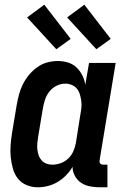

<svg xmlns="http://www.w3.org/2000/svg" viewBox="-20 -787 540 815"><path d="M141 8Q115 8 92.5 -1.5Q70 -11 55.5 -29.5Q41 -48 34.5 -72Q28 -96 25.5 -120.5Q23 -145 25 -171Q27 -197 31 -222L51 -342Q55 -365 61 -387Q67 -409 77.5 -430Q88 -451 103.5 -469.5Q119 -488 138.5 -502Q158 -516 180.5 -522Q203 -528 225 -528Q248 -528 269 -521.5Q290 -515 305 -500.5Q320 -486 329.5 -467Q339 -448 342 -427L358 -520H471L403 -108Q402 -104 402.5 -100Q403 -96 405.5 -93Q408 -90 411.5 -89Q415 -88 419 -88H436V8H403Q382 8 361.5 4Q341 0 324.5 -11Q308 -22 298 -40Q288 -58 288 -79Q277 -60 260.5 -43Q244 -26 224.5 -14.5Q205 -3 183.5 2.5Q162 8 141 8ZM202 -88Q220 -88 238 -94.5Q256 -101 270 -114.5Q284 -128 291.5 -145.5Q299 -163 302 -180L321 -300Q324 -315 325.5 -330Q327 -345 325 -359Q323 -373 319 -386.5Q315 -400 306.5 -410.5Q298 -421 284.5 -426.5Q271 -432 257 -432Q238 -432 220 -423Q202 -414 189.5 -398Q177 -382 171 -363.5Q165 -345 162 -327L142 -207Q140 -193 138.5 -179.5Q137 -166 138.5 -153Q140 -140 144 -128Q148 -116 156.5 -106.5Q165 -97 177 -92.5Q189 -88 202 -88ZM389 -578 265 -713 338 -767 450 -622ZM219 -578 95 -713 168 -767 280 -622Z"/></svg>

Font: Iosevka Curly
Style: Bold Italic
Weight: 700
Italic angle: -9°
Monospace: yes
Designer: Belleve Invis
Foundry: Belleve Invis
Version: Version 22.1.2; ttfautohint (v1.8.4)